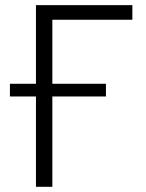

<svg xmlns="http://www.w3.org/2000/svg" viewBox="-20 -718 561 738"><path d="M118.2 0V-347.2H18.1V-396H118.2V-698.2H488.8V-642.1H181.2V-396H387.2V-347.2H181.2V0Z"/></svg>

Font: Anuphan Light
Style: Regular
Weight: 300
Designer: Mike Abbink, Paul van der Laan, Pieter van Rosmalen, Mint Tantisuwanna
Foundry: Bold Monday; Cadson Demak
Version: Version 3.002;hotconv 1.0.109;makeotfexe 2.5.65596